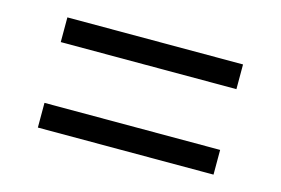

<svg xmlns="http://www.w3.org/2000/svg" viewBox="-51 -585 692 473"><g transform="rotate(15 295.0 -348.5)"><path d="M71 -426V-489H519V-426ZM71 -208V-271H519V-208Z"/></g></svg>

Font: MuseoModerno SemiBold Light
Style: Regular
Weight: 300
Version: Version 1.001